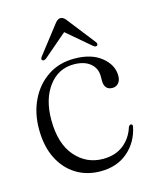

<svg xmlns="http://www.w3.org/2000/svg" viewBox="-97 -671 591 746"><g transform="rotate(-15 198.0 -298.0)"><path d="M377.5 -331.5Q377.5 -313 368 -302.2Q358.5 -291.5 344 -291.5Q311 -291.5 311 -330V-348Q311 -379.5 287.2 -399.2Q263.5 -419 221 -419Q158.5 -419 120 -367.2Q81.5 -315.5 81.5 -233Q81.5 -137.5 126 -86Q170.5 -34.5 237.5 -34.5Q287 -34.5 319.8 -60.2Q352.5 -86 365.5 -128Q369.5 -136 375 -136Q383 -136 381.5 -125.5Q369.5 -66 326 -28.2Q282.5 9.5 216 9.5Q160.5 9.5 117.5 -17.2Q74.5 -44 50.2 -93.2Q26 -142.5 26 -210.5Q26 -275 51.2 -327Q76.5 -379 122 -409.5Q167.5 -440 228.5 -440Q297.5 -440 337.5 -407.5Q377.5 -375 377.5 -331.5ZM124 -469Q114 -461.5 108 -466Q102 -471 109.5 -480.5L196 -592Q207 -606 217.5 -606Q229.5 -606 240 -592L327 -480.5Q334 -471.5 328 -466Q322 -461 312 -469.5L218 -549.5Z"/></g></svg>

Font: Fraunces 144pt Soft Light
Style: Regular
Weight: 300
Version: Version 1.000;[0bf87f6ff]